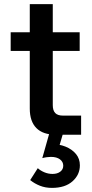

<svg xmlns="http://www.w3.org/2000/svg" viewBox="-20 -656 450 935"><path d="M375 0H252Q189 0 157 -32.5Q125 -65 125 -127V-636H237V-144Q237 -118 249 -105.5Q261 -93 287 -93H375ZM368 -408H32V-499H368ZM127 221 164 163Q177 175 196 183Q215 191 236 191Q259 191 273.5 180Q288 169 288 151Q288 132 272 120Q256 108 228 108Q219 108 208 109.5Q197 111 186 114L221 -10H288L261 82L228 46Q267 45 299 58Q331 71 350 94Q369 117 369 149Q369 195 333 227Q297 259 233 259Q201 259 174.5 248.5Q148 238 127 221Z"/></svg>

Font: Wix Madefor Display SemiBold
Style: Regular
Weight: 600
Designer: Dalton Maag Ltd
Foundry: Dalton Maag Ltd
Version: Version 3.100